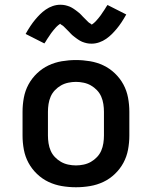

<svg xmlns="http://www.w3.org/2000/svg" viewBox="-20 -781 640 809"><path d="M300 8Q270 8 240.5 3Q211 -2 184.5 -14.5Q158 -27 136 -48Q114 -69 100 -95Q86 -121 80.5 -150.5Q75 -180 75 -210V-310Q75 -340 80.5 -369.5Q86 -399 100 -425Q114 -451 136 -472Q158 -493 184.5 -505.5Q211 -518 240.5 -523Q270 -528 300 -528Q330 -528 359.5 -523Q389 -518 415.5 -505.5Q442 -493 464 -472Q486 -451 500 -425Q514 -399 519.5 -369.5Q525 -340 525 -310V-210Q525 -180 519.5 -150.5Q514 -121 500 -95Q486 -69 464 -48Q442 -27 415.5 -14.5Q389 -2 359.5 3Q330 8 300 8ZM300 -84Q316 -84 332.5 -87.5Q349 -91 363 -99Q377 -107 388.5 -119Q400 -131 406.5 -146Q413 -161 415.5 -177.5Q418 -194 418 -210V-310Q418 -326 415.5 -342.5Q413 -359 406.5 -374Q400 -389 388.5 -401Q377 -413 363 -421Q349 -429 332.5 -432.5Q316 -436 300 -436Q284 -436 267.5 -432.5Q251 -429 237 -421Q223 -413 211.5 -401Q200 -389 193.5 -374Q187 -359 184.5 -342.5Q182 -326 182 -310V-210Q182 -194 184.5 -177.5Q187 -161 193.5 -146Q200 -131 211.5 -119Q223 -107 237 -99Q251 -91 267.5 -87.5Q284 -84 300 -84ZM366 -597Q360 -597 355 -597.5Q350 -598 345.5 -599Q341 -600 336 -601.5Q331 -603 326 -605Q321 -607 317 -609.5Q313 -612 309 -614.5Q305 -617 300.5 -620.5Q296 -624 292 -627Q288 -630 284 -633.5Q280 -637 277 -640.5Q274 -644 271 -647Q268 -650 263.5 -654.5Q259 -659 255 -663Q251 -667 248 -670Q245 -673 239.5 -676Q234 -679 234 -681L231 -679Q228 -677 225 -674.5Q222 -672 219.5 -669.5Q217 -667 215.5 -665.5Q214 -664 212.5 -662Q211 -660 209 -658Q207 -656 205.5 -654Q204 -652 202 -649.5Q200 -647 198 -644.5Q196 -642 194 -639Q192 -636 190 -633Q188 -630 186 -627Q184 -624 181.5 -620.5Q179 -617 177 -613.5Q175 -610 172.5 -606Q170 -602 167 -598L88 -638Q98 -656 108 -671Q118 -686 128 -698Q138 -710 148.5 -720.5Q159 -731 172.5 -740.5Q186 -750 202 -755.5Q218 -761 234 -761Q240 -761 245 -760.5Q250 -760 254.5 -759Q259 -758 264 -756.5Q269 -755 274 -753Q279 -751 283 -748.5Q287 -746 291 -743.5Q295 -741 299.5 -737.5Q304 -734 308 -731Q312 -728 316 -724.5Q320 -721 323 -717.5Q326 -714 329 -711Q332 -708 336.5 -703.5Q341 -699 345 -695Q349 -691 352 -688Q355 -685 360.5 -682Q366 -679 366 -677L369 -679Q372 -681 375 -683.5Q378 -686 380.5 -688.5Q383 -691 384.5 -692.5Q386 -694 387.5 -696Q389 -698 391 -700Q393 -702 394.5 -704Q396 -706 398 -708.5Q400 -711 402 -713.5Q404 -716 406 -719Q408 -722 410 -725Q412 -728 414 -731Q416 -734 418.5 -737.5Q421 -741 423 -744.5Q425 -748 427.5 -752Q430 -756 433 -760L512 -720Q502 -702 492 -687Q482 -672 472 -660Q462 -648 451.5 -637.5Q441 -627 427.5 -617.5Q414 -608 398 -602.5Q382 -597 366 -597Z"/></svg>

Font: Iosevka Semibold Extended
Style: Regular
Weight: 600
Width: 7
Monospace: yes
Designer: Belleve Invis
Foundry: Belleve Invis
Version: Version 32.5.0; ttfautohint (v1.8.4)